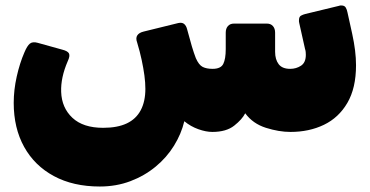

<svg xmlns="http://www.w3.org/2000/svg" viewBox="-20 -472 1348 700"><path d="M344 208Q247 208 176.5 170Q106 132 68 63.5Q30 -5 30 -97Q30 -144 41 -193Q52 -242 69 -281Q79 -305 89 -313Q99 -321 117 -316L207 -291Q227 -286 231.5 -277Q236 -268 227 -249Q214 -219 208 -191Q202 -163 203 -137Q205 -79 244 -42.5Q283 -6 356 -6Q408 -6 442 -22Q476 -38 493 -70Q510 -102 510 -148Q510 -171 506.5 -197Q503 -223 496.5 -253.5Q490 -284 480 -317Q474 -333 480.5 -343Q487 -353 504 -357L630 -388Q644 -391 651.5 -384.5Q659 -378 662 -366Q672 -328 679.5 -303Q687 -278 694 -260Q705 -235 719 -228Q733 -221 755 -221Q785 -221 794 -239Q803 -257 803 -293V-353Q803 -368 811 -377Q819 -386 833 -386H953Q967 -386 975 -377Q983 -368 983 -353V-283Q983 -255 996 -238Q1009 -221 1038 -221Q1060 -221 1077.5 -232.5Q1095 -244 1095 -272Q1095 -277 1094.5 -282.5Q1094 -288 1092 -294L1071 -388Q1070 -391 1070 -393.5Q1070 -396 1070 -398Q1070 -411 1077.5 -415Q1085 -419 1093 -421L1217 -451Q1219 -452 1221.5 -452Q1224 -452 1225 -452Q1236 -452 1240.5 -444.5Q1245 -437 1247 -426L1264 -349Q1271 -317 1274.5 -288.5Q1278 -260 1278 -234Q1278 -151 1246.5 -97Q1215 -43 1161 -17Q1107 9 1039 9Q997 9 949.5 -6Q902 -21 874 -59Q863 -37 834 -14Q805 9 754 9Q731 9 703 -1Q675 -11 652 -30Q641 16 614.5 59Q588 102 547.5 135.5Q507 169 455.5 188.5Q404 208 344 208Z"/></svg>

Font: Rubik Black
Style: Italic
Weight: 900
Italic angle: -12°
Designer: Hubert and Fischer
Foundry: Hubert and Fischer
Version: Version 2.300;gftools[0.9.30]